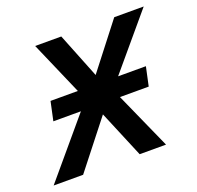

<svg xmlns="http://www.w3.org/2000/svg" viewBox="-142 -646 773 753"><g transform="rotate(-20 245.0 -269.5)"><path d="M-41 0H82L236 -196L318 0H428L322 -237H442L459 -316H343L531 -539H408L262 -351L187 -539H78L175 -316H61L44 -237H159Z"/></g></svg>

Font: Noto Sans Medium
Style: Italic
Weight: 500
Italic angle: -12°
Designer: Monotype Design Team
Foundry: Monotype Imaging Inc.
Version: Version 2.013